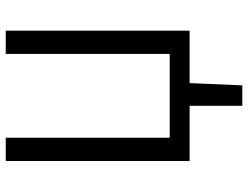

<svg xmlns="http://www.w3.org/2000/svg" viewBox="-120 -576 884 685"><g transform="rotate(-90 322.5 -234.0)"><path d="M90 0V-656H173V-71H472V-656H555V0H368L360 188H287V0Z"/></g></svg>

Font: CV Source Sans
Style: Regular
Weight: 400
Designer: Paul D. Hunt
Foundry: Adobe Systems Incorporated
Version: Version 3.001